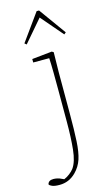

<svg xmlns="http://www.w3.org/2000/svg" viewBox="-200 -770 624 1076"><g transform="rotate(-15 112.0 -232.0)"><path d="M5 255Q-23 255 -37.5 249Q-52 243 -55 236Q-50 214 -21 214Q-11 214 1 216.5Q13 219 29 227L38 231Q55 224 70.5 212Q86 200 96 187Q121 152 128 83Q135 14 135 -75V-259Q135 -312 134.5 -360Q134 -408 132 -446H39V-466L155 -478L165 -472L163 -356V-116Q163 -19 159.5 43.5Q156 106 143 145.5Q130 185 100 215Q60 255 5 255ZM248 -553 139 -680 30 -553 19 -562 132 -719H146L259 -562Z"/></g></svg>

Font: Source Serif Pro ExtraLight
Style: Regular
Weight: 200
Designer: Frank Grießhammer
Foundry: Adobe Systems Incorporated
Version: Version 3.001;hotconv 1.0.111;makeotfexe 2.5.65597